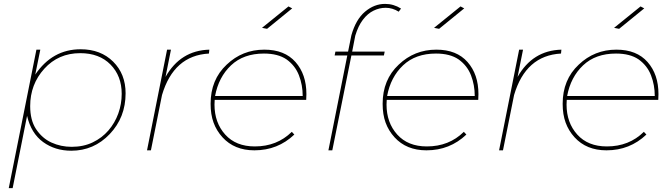

<svg xmlns="http://www.w3.org/2000/svg" viewBox="-20 -772 3448 986"><path d="M45 194H25L167 -517H187L161 -389Q249 -519 394 -519Q497 -519 561 -455.5Q625 -392 625 -293Q625 -169 543.5 -83.5Q462 2 346 2Q263 2 201.5 -42.5Q140 -87 119 -177ZM348 -18Q408.5 -18 456 -40.8Q503.5 -63.5 536.8 -102Q570 -140.5 587.5 -189.2Q605 -238 605 -290Q605 -382 547.5 -440.5Q490 -499 392 -499Q280 -499 207.5 -419Q135 -339 135 -227Q135 -155.5 164.5 -110Q196 -62 244.2 -40Q292.5 -18 348 -18Z M755 0H735L838 -517H858L830 -377Q907 -513 1055 -517L1053 -497Q872 -487 812 -284Z M1351.5 -624 1325.5 -629 1461.5 -739 1480.5 -729ZM1286.5 0Q1183.5 0 1122.5 -67Q1092 -100.5 1076.8 -142.2Q1061.5 -184 1061.5 -239Q1061.5 -363 1144 -440Q1224.5 -517 1337.5 -517Q1441.5 -517 1497.5 -453.5Q1553.5 -390 1553.5 -289L1552.5 -259H1082.5L1081.5 -235Q1081.5 -142 1136.5 -81Q1191.5 -20 1288.5 -20Q1402.5 -20 1478.5 -95L1491.5 -81Q1406.5 0 1286.5 0ZM1534.5 -279Q1534.5 -335.5 1515.2 -385.2Q1496 -435 1451.5 -467Q1407.5 -497 1335.5 -497Q1230.5 -497 1166.5 -436.5Q1102.5 -376 1084.5 -279Z M1686.5 0H1666.5L1763.5 -487H1698.5L1702.5 -507H1767.5L1784.5 -591Q1807.5 -672.5 1854.8 -712.2Q1902 -752 1957.5 -752Q2001.5 -752 2039.5 -728L2027.5 -712Q1995.5 -732 1960.5 -732Q1928.5 -732 1898.2 -717.2Q1868 -702.5 1843.8 -670.8Q1819.5 -639 1804.5 -589L1788.5 -507H1955.5L1951.5 -487H1784.5Z M2235 -624 2209 -629 2345 -739 2364 -729ZM2170 0Q2067 0 2006 -67Q1975.5 -100.5 1960.2 -142.2Q1945 -184 1945 -239Q1945 -363 2027.5 -440Q2108 -517 2221 -517Q2325 -517 2381 -453.5Q2437 -390 2437 -289L2436 -259H1966L1965 -235Q1965 -142 2020 -81Q2075 -20 2172 -20Q2286 -20 2362 -95L2375 -81Q2290 0 2170 0ZM2418 -279Q2418 -335.5 2398.8 -385.2Q2379.5 -435 2335 -467Q2291 -497 2219 -497Q2114 -497 2050 -436.5Q1986 -376 1968 -279Z M2563 0H2543L2646 -517H2666L2638 -377Q2715 -513 2863 -517L2861 -497Q2680 -487 2620 -284Z M3159.5 -624 3133.5 -629 3269.5 -739 3288.5 -729ZM3094.5 0Q2991.5 0 2930.5 -67Q2900 -100.5 2884.8 -142.2Q2869.5 -184 2869.5 -239Q2869.5 -363 2952 -440Q3032.5 -517 3145.5 -517Q3249.5 -517 3305.5 -453.5Q3361.5 -390 3361.5 -289L3360.5 -259H2890.5L2889.5 -235Q2889.5 -142 2944.5 -81Q2999.5 -20 3096.5 -20Q3210.5 -20 3286.5 -95L3299.5 -81Q3214.5 0 3094.5 0ZM3342.5 -279Q3342.5 -335.5 3323.2 -385.2Q3304 -435 3259.5 -467Q3215.5 -497 3143.5 -497Q3038.5 -497 2974.5 -436.5Q2910.5 -376 2892.5 -279Z"/></svg>

Font: Argentum Sans Thin
Style: Italic
Weight: 100
Italic angle: -11°
Designer: Julieta Ulanovsky (font), Cristiano Sobral (main changes and remaster)
Foundry: Julieta Ulanovsky (font), Cristiano Sobral (main changes and remaster)
Version: Version 2.007;June 15, 2022;FontCreator 14.0.0.2814 64-bit; 